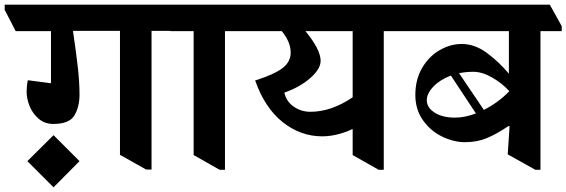

<svg xmlns="http://www.w3.org/2000/svg" viewBox="-76 -689 2422 821"><path d="M0 0ZM662 -578V-557H572V36H549L437 -27V-557H236Q249 -469 256.5 -404Q264 -339 264 -284Q264 -233 242.5 -196Q221 -159 152 -159Q115 -159 89 -181.5Q63 -204 50.5 -235.5Q38 -267 38 -294Q38 -323 43 -346L142 -333V-556H-9L-56 -647V-669H612ZM264 0 153 112 41 0 153 -111Z M975 -577V-556H886V37H863L752 -26V-556H653L606 -647V-669H926Z M1655 -556H1565V37H1543L1432 -26V-136L1430 -137Q1410 -126 1373.5 -116Q1337 -106 1302 -106Q1209 -106 1132.5 -167Q1056 -228 1015 -345Q1095 -370 1131 -397Q1167 -424 1167 -464Q1167 -509 1129 -556H966L919 -647V-669H1606L1655 -577ZM1432 -273V-556H1230Q1295 -477 1295 -429Q1295 -394 1250.5 -355Q1206 -316 1140 -293Q1148 -255 1180 -233Q1212 -211 1251 -211Q1341 -211 1432 -273Z M2326 -577V-556H2235V37H2213L2095 -29L2103 -149L2098 -150Q2048 -116 2006 -98.5Q1964 -81 1912 -81Q1864 -81 1814.5 -105Q1765 -129 1732.5 -175Q1700 -221 1700 -283Q1700 -349 1729 -398.5Q1758 -448 1804 -474.5Q1850 -501 1898 -501Q1954 -501 2005.5 -463Q2057 -425 2099 -375H2100V-556H1646L1599 -647V-669H2275ZM1887 -376 1993 -219Q2054 -250 2101 -298V-300Q2071 -333 2028.5 -357.5Q1986 -382 1948 -382Q1916 -382 1887 -376ZM1959 -204 1852 -366Q1805 -348 1777 -318.5Q1749 -289 1749 -260Q1749 -229 1782.5 -207.5Q1816 -186 1870 -186Q1912 -186 1959 -204Z"/></svg>

Font: Martel Heavy
Style: Regular
Weight: 900
Designer: Dan Reynolds
Foundry: Dan Reynolds
Version: Version 1.001; ttfautohint (v1.1) -l 5 -r 5 -G 72 -x 0 -D la